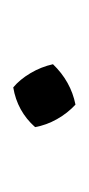

<svg xmlns="http://www.w3.org/2000/svg" viewBox="58 -191 134 290"><g transform="rotate(90 125.0 -46.0)"><path d="M112 1Q100 -9 90.5 -25Q81 -41 77 -59Q103 -86 138 -93Q151 -81 160 -65Q169 -49 172 -32Q148 -5 112 1Z"/></g></svg>

Font: Piazzolla Light
Style: Regular
Weight: 300
Designer: Juan Pablo del Peral
Foundry: Huerta Tipografica
Version: Version 1.330